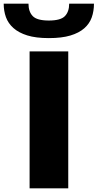

<svg xmlns="http://www.w3.org/2000/svg" viewBox="-90 -1018 528 1038"><path d="M70 -740H279V0H70ZM174 -812Q104 -812 57.5 -826.5Q11 -841 -17.5 -866.5Q-46 -892 -58 -925.5Q-70 -959 -70 -998H64Q64 -955 87 -931Q110 -907 174 -907Q238 -907 261 -931Q284 -955 284 -998H418Q418 -958 406 -924Q394 -890 365.5 -865Q337 -840 290.5 -826Q244 -812 174 -812Z"/></svg>

Font: Encode Sans Wide
Style: ExtraBold
Weight: 800
Designer: Pablo Impallari, Andres Torresi
Foundry: Pablo Impallari, Andres Torresi
Version: Version 1.000; ttfautohint (v1.00) -l 8 -r 50 -G 200 -x 14 -